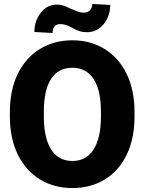

<svg xmlns="http://www.w3.org/2000/svg" viewBox="-20 -942 733 972"><path d="M420 -779Q399 -779 382 -784.5Q365 -790 346 -801Q328 -811 314.5 -815.5Q301 -820 284 -820Q267 -820 256.5 -808.5Q246 -797 246 -775L154 -780Q154 -836 186.5 -877.5Q219 -919 269 -919Q286 -919 301.5 -913.5Q317 -908 338 -898Q361 -888 375 -883Q389 -878 406 -878Q423 -878 435 -889.5Q447 -901 447 -922L538 -917Q538 -860 504.5 -819.5Q471 -779 420 -779ZM347 10Q254 10 182.5 -33.5Q111 -77 70.5 -159Q30 -241 30 -352V-376Q30 -486 70 -568Q110 -650 182 -694Q254 -738 346 -738Q438 -738 509.5 -694Q581 -650 621 -568Q661 -486 661 -376V-352Q661 -241 621.5 -159Q582 -77 510.5 -33.5Q439 10 347 10ZM346 -599Q275 -599 238.5 -542.5Q202 -486 202 -377V-352Q202 -243 239 -185Q276 -127 347 -127Q416 -127 453.5 -185Q491 -243 491 -352V-377Q491 -486 453.5 -542.5Q416 -599 346 -599Z"/></svg>

Font: Freesentation 9 Black
Style: Regular
Weight: 900
Designer: glyphs from Roboto by Christian Robertson / Hangul glyphs from Noto Sans CJK(Source Han Sans) by Jang Soo-young and Kang
Foundry: PT&
Version: Version 2.001